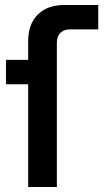

<svg xmlns="http://www.w3.org/2000/svg" viewBox="-20 -750 434 770"><path d="M93 0V-412H4V-510H93V-585Q93 -653 131.5 -691.5Q170 -730 238 -730H374V-632H259Q236 -632 222 -618Q208 -604 208 -580V0Z"/></svg>

Font: MuseoModerno Thin Medium
Style: Regular
Weight: 500
Version: Version 1.003